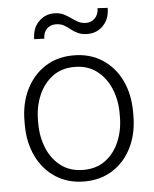

<svg xmlns="http://www.w3.org/2000/svg" viewBox="-53 -777 667 831"><g transform="rotate(-5 280.5 -361.0)"><path d="M44.4 -256.3V-272Q44.4 -349.1 73.7 -409.2Q103 -469.2 156 -503.7Q209 -538.1 279.8 -538.1Q351.6 -538.1 404.8 -503.7Q458 -469.2 487.1 -409.2Q516.1 -349.1 516.1 -272V-256.3Q516.1 -179.7 487.1 -119.4Q458 -59.1 405 -24.7Q352.1 9.8 280.8 9.8Q209.5 9.8 156.2 -24.7Q103 -59.1 73.7 -119.4Q44.4 -179.7 44.4 -256.3ZM103 -272V-256.3Q103 -198.7 123.5 -149.4Q144 -100.1 183.6 -70.3Q223.1 -40.5 280.8 -40.5Q337.9 -40.5 377.2 -70.3Q416.5 -100.1 437 -149.4Q457.5 -198.7 457.5 -256.3V-272Q457.5 -329.1 437 -378.2Q416.5 -427.2 377 -457.5Q337.4 -487.8 279.8 -487.8Q222.7 -487.8 183.3 -457.5Q144 -427.2 123.5 -378.2Q103 -329.1 103 -272ZM401.9 -732.4 445.8 -730Q445.8 -682.6 418.2 -653.8Q390.6 -625 350.1 -625Q324.7 -625 307.9 -633.1Q291 -641.1 277.8 -651.9Q264.6 -662.6 250.2 -670.7Q235.8 -678.7 214.8 -678.7Q192.4 -678.7 176.8 -663.6Q161.1 -648.4 161.1 -621.1L117.2 -622.6Q117.2 -669.4 144.8 -698Q172.4 -726.6 212.4 -726.6Q235.8 -726.6 252.7 -718.5Q269.5 -710.4 283.7 -700Q297.9 -689.5 313 -681.4Q328.1 -673.3 348.1 -673.3Q370.6 -673.3 386.2 -689.5Q401.9 -705.6 401.9 -732.4Z"/></g></svg>

Font: Vazirmatn RD UI ExtraLight
Style: Regular
Weight: 200
Designer: Saber Rastikerdar
Foundry: Saber Rastikerdar
Version: Version 33.003